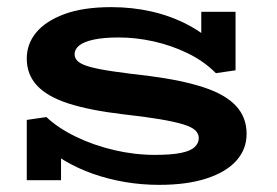

<svg xmlns="http://www.w3.org/2000/svg" viewBox="-20 -504 776 538"><path d="M426 14Q377 14 330 6Q283 -2 240.5 -17Q198 -32 161.5 -53.5Q125 -75 98 -103L151 -117V1H55V-168L110 -176Q143 -145 192.5 -121Q242 -97 299.5 -83.5Q357 -70 414 -70Q460 -70 487 -75.5Q514 -81 525.5 -92Q537 -103 537 -117Q537 -129 527.5 -138.5Q518 -148 493.5 -155.5Q469 -163 427.5 -170Q386 -177 323 -184Q231 -195 172 -214Q113 -233 84 -264Q55 -295 55 -340Q55 -381 81.5 -413Q108 -445 160.5 -464.5Q213 -484 292 -484Q350 -484 403.5 -472Q457 -460 504.5 -435.5Q552 -411 593 -371L544 -352V-471H640V-307L585 -299Q551 -333 505.5 -355Q460 -377 410.5 -388Q361 -399 313 -399Q270 -399 242.5 -393Q215 -387 202 -376.5Q189 -366 189 -352Q189 -340 199 -331.5Q209 -323 232.5 -316.5Q256 -310 297 -304Q338 -298 399 -291Q491 -279 551.5 -259Q612 -239 641.5 -207Q671 -175 671 -129Q671 -86 642.5 -54Q614 -22 559 -4Q504 14 426 14Z"/></svg>

Font: BioRhyme SemiExpanded
Style: Bold
Weight: 700
Width: 6
Designer: Aoife Mooney
Foundry: Aoife Mooney Type
Version: Version 1.600;gftools[0.9.33]